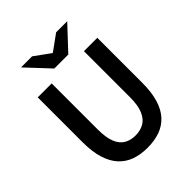

<svg xmlns="http://www.w3.org/2000/svg" viewBox="-236 -982 1128 1128"><g transform="rotate(-45 327.5 -418.0)"><path d="M328 12Q271 12 225.5 -4Q180 -20 147.5 -55Q115 -90 97.5 -146Q80 -202 80 -281V-654H196V-272Q196 -203 212.5 -163Q229 -123 259 -106Q289 -89 328 -89Q368 -89 398.5 -106Q429 -123 446.5 -163Q464 -203 464 -272V-654H575V-281Q575 -202 558 -146Q541 -90 508.5 -55Q476 -20 430.5 -4Q385 12 328 12ZM269 -705 135 -848H227L325 -777H329L427 -848H519L385 -705Z"/></g></svg>

Font: Source Sans 3 SemiBold
Style: Regular
Weight: 600
Designer: Paul D. Hunt
Foundry: Adobe
Version: Version 3.046;hotconv 1.0.118;makeotfexe 2.5.65603